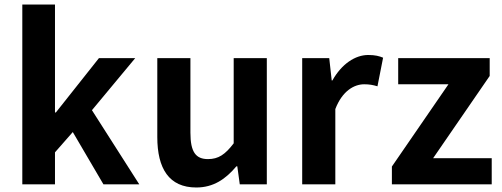

<svg xmlns="http://www.w3.org/2000/svg" viewBox="-20 -818 2229 852"><path d="M79 0H224V-142L303 -232L439 0H598L388 -329L580 -560H419L228 -319H224V-798H79Z M851 14C927 14 981 -23 1029 -80H1033L1044 0H1164V-560H1017V-182C979 -132 949 -112 903 -112C849 -112 825 -143 825 -229V-560H678V-210C678 -70 730 14 851 14Z M1321 0H1468V-334C1499 -415 1552 -444 1596 -444C1619 -444 1635 -441 1655 -435L1680 -562C1663 -569 1645 -574 1614 -574C1556 -574 1496 -534 1455 -461H1452L1441 -560H1321Z M1719 0H2162V-116H1902L2153 -481V-560H1747V-444H1970L1719 -79Z"/></svg>

Font: DAIFUKU Sans JP
Style: Bold
Weight: 700
Designer: Original font ‘Source Han Sans JP’ : Ryoko NISHIZUKA  (kana, bopomofo & ideographs); Paul D. Hunt (Latin, Greek & Cyrill
Foundry: Daifuku
Version: Version 1.001